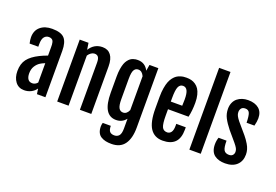

<svg xmlns="http://www.w3.org/2000/svg" viewBox="-138 -1315 2819 1959"><g transform="rotate(20 1271.5 -335.5)"><path d="M156.2 7.3Q95.7 7.3 61 -38.1Q26.4 -83.5 26.4 -154.3Q26.4 -233.9 64.5 -283.7Q102.5 -333.5 183.6 -373.5Q218.8 -391.1 266.6 -408.7V-497.6Q266.6 -515.6 265.9 -527.3Q265.1 -539.1 262 -552.2Q258.8 -565.4 252.9 -572.8Q247.1 -580.1 236.3 -585Q225.6 -589.8 210.4 -589.8Q180.7 -589.8 161.4 -566.2Q142.1 -542.5 142.1 -488.8V-459.5H47.9Q39.1 -497.6 39.1 -525.9Q39.1 -599.1 87.2 -639.6Q135.3 -680.2 214.4 -680.2Q311.5 -680.2 349.1 -638.4Q386.7 -596.7 386.7 -503.4V0H294.9L286.1 -57.6Q265.6 -27.8 231.7 -10.3Q197.8 7.3 156.2 7.3ZM210.9 -87.9Q242.2 -87.9 266.6 -115.7V-326.2Q232.4 -312 218.3 -302.7Q188 -284.2 167.7 -251.5Q147.5 -218.8 147.5 -173.3Q147.5 -133.3 163.1 -110.6Q178.7 -87.9 210.9 -87.9Z M514.6 0V-672.4H609.9L621.1 -600.6V-600.1Q671.4 -680.2 761.7 -680.2Q820.8 -680.2 852.8 -638.2Q884.8 -596.2 884.8 -515.1V0H761.2V-510.7Q761.2 -553.7 748 -571.8Q734.9 -589.8 707.5 -589.8Q689 -589.8 670.7 -577.6Q652.3 -565.4 638.2 -543.9V0Z M1025.9 45.9H1113.3Q1113.3 88.4 1129.2 106.9Q1145 125.5 1179.2 125.5Q1210.9 125.5 1230 103.8Q1249 82 1249 25.4V-80.6Q1208.5 -28.3 1141.6 -28.3Q997.1 -28.3 997.1 -271.5V-448.2Q997.1 -493.7 1002.9 -530Q1008.8 -566.4 1017.6 -590.1Q1026.4 -613.8 1039.8 -631.1Q1053.2 -648.4 1065.7 -657.5Q1078.1 -666.5 1094 -671.9Q1109.9 -677.2 1120.8 -678.5Q1131.8 -679.7 1144.5 -679.7Q1223.6 -679.7 1260.7 -606.4L1272 -672.9H1368.2V-27.3Q1368.2 89.4 1322.3 153.3Q1276.4 217.3 1180.7 217.3Q1145 217.3 1117.7 211.2Q1090.3 205.1 1067.1 190.9Q1043.9 176.8 1031.7 150.1Q1019.5 123.5 1019.5 85Q1019.5 68.4 1025.9 45.9ZM1183.6 -124Q1224.1 -124 1245.1 -172.9V-540.5Q1222.7 -589.8 1183.1 -589.8Q1168.5 -589.8 1158 -584.7Q1147.5 -579.6 1138.7 -566.9Q1129.9 -554.2 1125.5 -529.5Q1121.1 -504.9 1121.1 -468.3V-247.1Q1121.1 -177.2 1137.2 -150.6Q1153.3 -124 1183.6 -124Z M1659.7 7.3Q1570.8 7.3 1525.4 -60.5Q1480 -128.4 1480 -275.4V-402.3Q1480 -455.6 1487.3 -498.5Q1494.6 -541.5 1505.9 -569.8Q1517.1 -598.1 1533.9 -619.4Q1550.8 -640.6 1567.4 -651.9Q1584 -663.1 1604.5 -669.9Q1625 -676.8 1640.4 -678.5Q1655.8 -680.2 1673.8 -680.2Q1701.7 -680.2 1725.6 -674.1Q1749.5 -668 1771.7 -652.8Q1793.9 -637.7 1809.3 -614.3Q1824.7 -590.8 1834 -554.2Q1843.3 -517.6 1843.3 -470.2Q1843.3 -383.8 1827.1 -313H1604V-244.6Q1604 -155.8 1619.1 -121.8Q1634.3 -87.9 1675.8 -87.9Q1701.2 -87.9 1717.8 -109.6Q1734.4 -131.3 1734.4 -180.7V-201.7H1837.4V-175.8Q1837.4 -82 1792.5 -37.4Q1747.6 7.3 1659.7 7.3ZM1604 -396H1728Q1730 -415 1730 -464.8Q1730 -530.3 1714.6 -560.1Q1699.2 -589.8 1668 -589.8Q1634.3 -589.8 1619.1 -555.7Q1604 -521.5 1604 -437Z M1949.7 0V-888.2H2073.2V0Z M2175.8 -140.6Q2175.8 -179.2 2188 -215.8H2274.9Q2274.9 -143.1 2290.5 -115.5Q2306.2 -87.9 2346.7 -87.9Q2373 -87.9 2386.5 -102.8Q2399.9 -117.7 2399.9 -139.6Q2399.9 -159.7 2390.1 -177.5Q2380.4 -195.3 2357.9 -222.7L2267.6 -329.1Q2223.6 -384.3 2200.4 -429.2Q2177.2 -474.1 2177.2 -526.9Q2177.2 -564.9 2190.7 -594.7Q2204.1 -624.5 2227.1 -642.8Q2250 -661.1 2279.3 -670.7Q2308.6 -680.2 2342.3 -680.2Q2417 -680.2 2459.5 -644.5Q2502 -608.9 2502 -540.5Q2502 -505.4 2489.7 -457.5H2404.3Q2403.3 -529.3 2391.4 -559.6Q2379.4 -589.8 2344.2 -589.8Q2314.5 -589.8 2301.3 -573Q2288.1 -556.2 2288.1 -531.7Q2288.1 -510.3 2298.1 -490.7Q2308.1 -471.2 2329.1 -444.8L2427.7 -329.1Q2444.8 -307.1 2453.6 -295.4Q2462.4 -283.7 2478.3 -257.3Q2494.1 -231 2502 -204.3Q2509.8 -177.7 2509.8 -149.9Q2509.8 -77.6 2464.6 -35.2Q2419.4 7.3 2338.4 7.3Q2303.2 7.3 2274.7 -0.5Q2246.1 -8.3 2223.4 -24.9Q2200.7 -41.5 2188.2 -70.8Q2175.8 -100.1 2175.8 -140.6Z"/></g></svg>

Font: FjallaOne
Style: Regular
Weight: 400
Designer: Irina Smirnova
Foundry: Irina Smirnova
Version: Version 1.001